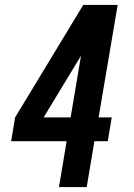

<svg xmlns="http://www.w3.org/2000/svg" viewBox="-20 -755 540 775"><path d="M218 0 249 -185H25L41 -281L316 -735H455L378 -281H431L415 -185H361L330 0ZM156 -281H265L307 -530Z"/></svg>

Font: iosevka_custom_sans_ss08
Style: Bold Italic
Weight: 700
Italic angle: -10°
Designer: Belleve Invis
Foundry: Belleve Invis
Version: Version 10.3.0; ttfautohint (v1.8.3)